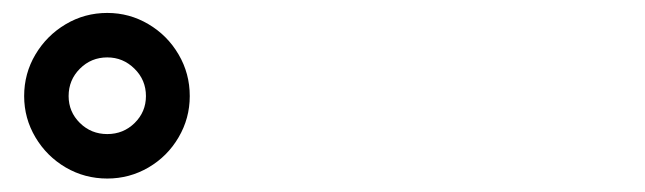

<svg xmlns="http://www.w3.org/2000/svg" viewBox="-20 -838 978 291"><path d="M16.6 -692.4Q16.6 -726.6 33.7 -755.4Q50.8 -784.2 79.6 -801.3Q108.4 -818.4 142.6 -818.4Q176.3 -818.4 205.1 -801.3Q233.9 -784.2 250.7 -755.4Q267.6 -726.6 267.6 -692.4Q267.6 -658.7 250.7 -629.9Q233.9 -601.1 205.1 -584.2Q176.3 -567.4 142.6 -567.4Q108.4 -567.4 79.6 -584.2Q50.8 -601.1 33.7 -629.9Q16.6 -658.7 16.6 -692.4ZM201.2 -692.4Q201.2 -716.8 183.8 -733.9Q166.5 -751 142.6 -751Q118.2 -751 101.1 -733.9Q84 -716.8 84 -692.4Q84 -668.5 101.1 -651.6Q118.2 -634.8 142.6 -634.8Q167 -634.8 184.1 -651.6Q201.2 -668.5 201.2 -692.4Z"/></svg>

Font: Pretendard Medium
Style: Regular
Weight: 500
Designer: Base glyphs from Inter by Rasmus Andersson; Hangeul glyphs from Noto Sans CJK(Source Han Sans) by Jang Soo-young and Kan
Foundry: Kil Hyung-jin
Version: Version 1.309